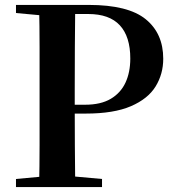

<svg xmlns="http://www.w3.org/2000/svg" viewBox="-20 -761 713 781"><path d="M45 0V-33L198 -47H239L395 -33V0ZM139 0Q141 -85 141 -171.5Q141 -258 141 -346V-394Q141 -481 141 -567.5Q141 -654 139 -741H286Q285 -656 284.5 -568.5Q284 -481 284 -394V-324Q284 -253 284.5 -170Q285 -87 286 0ZM213 -299V-335H326Q390 -335 430.5 -359Q471 -383 490.5 -425Q510 -467 510 -523Q510 -612 467.5 -658Q425 -704 339 -704H213V-741H341Q501 -741 572.5 -683Q644 -625 644 -522Q644 -460 613 -409.5Q582 -359 512.5 -329Q443 -299 329 -299ZM45 -708V-741H213V-694H198Z"/></svg>

Font: Noto Serif JP ExtraLight
Style: Bold
Weight: 700
Version: Version 2.003-H1;hotconv 1.1.1;makeotfexe 2.6.0